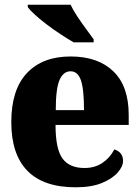

<svg xmlns="http://www.w3.org/2000/svg" viewBox="-20 -786 590 816"><path d="M293 -606Q269 -620 239 -639.5Q209 -659 180 -681Q151 -703 129 -723Q107 -743 98 -756V-766H280Q290 -744 308 -717Q326 -690 345 -664Q364 -638 378 -619V-606ZM302 10Q165 10 96.5 -60Q28 -130 28 -267Q28 -405 94.5 -475.5Q161 -546 280 -546Q396 -546 461.5 -483Q527 -420 527 -298V-255H216Q216 -153 245.5 -112.5Q275 -72 339 -72Q383 -72 415 -93.5Q447 -115 466 -151Q503 -139 503 -102Q503 -79 480.5 -53Q458 -27 413.5 -8.5Q369 10 302 10ZM337 -318Q337 -409 323.5 -446Q310 -483 280 -483Q249 -483 233 -446Q217 -409 217 -318Z"/></svg>

Font: Noto Serif SemiCondensed Black
Style: Regular
Weight: 900
Width: 4
Designer: Monotype Design Team
Foundry: Monotype Imaging Inc.
Version: Version 2.014; ttfautohint (v1.8.4.7-5d5b)